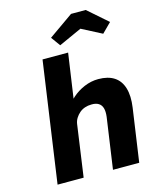

<svg xmlns="http://www.w3.org/2000/svg" viewBox="-138 -1047 910 1138"><g transform="rotate(-15 317.5 -478.5)"><path d="M71 0 177 -740H334L288 -423L255 -411Q271 -447 303.5 -476.5Q336 -506 378.5 -524Q421 -542 465 -542Q525 -542 562.5 -517.5Q600 -493 614.5 -444.5Q629 -396 619 -326L572 0H411L456 -313Q460 -345 454 -366Q448 -387 431 -397.5Q414 -408 387 -407Q366 -407 347 -400.5Q328 -394 313.5 -381.5Q299 -369 289 -353Q279 -337 276 -318L231 0H152Q124 0 104 0Q84 0 71 0ZM300 -794 259 -851 410 -957H500L621 -851L564 -794L427 -865H457Z"/></g></svg>

Font: Lexend
Style: Bold Italic
Weight: 700
Italic angle: -8.13011°
Designer: Bonnie Shaver-Troup, Thomas Jockin
Foundry: Lexend
Version: Version 1.007